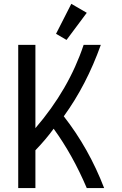

<svg xmlns="http://www.w3.org/2000/svg" viewBox="-20 -962 626 982"><path d="M73.2 0V-732.4H161.1V-306.6Q332 -504.9 407.7 -732.4H495.6Q421.9 -526.4 306.2 -367.2Q434.6 -203.1 512.7 0H423.8Q351.6 -169.9 254.4 -303.7Q214.8 -249 161.1 -193.4V0ZM344.7 -942.4 423.8 -896.5 320.3 -757.8 266.6 -789.1Z"/></svg>

Font: Consola Mono
Style: Book
Weight: 400
Monospace: yes
Version: Version 2.001